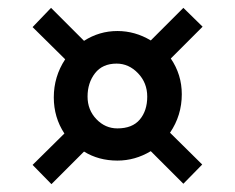

<svg xmlns="http://www.w3.org/2000/svg" viewBox="-20 -524 599 489"><path d="M63 -104 144 -184Q117 -225 117 -276Q117 -329 146 -373L63 -455L110 -504L194 -420Q233 -445 279 -445Q324 -445 364 -421L447 -504L496 -456L415 -375Q443 -334 443 -284Q443 -230 413 -186L495 -105L447 -56L364 -139Q324 -115 279 -115Q231 -115 194 -138L111 -55ZM279 -197Q317 -197 336 -219.5Q355 -242 355 -278Q355 -313 331.5 -337.5Q308 -362 277 -362Q241 -362 222 -337.5Q203 -313 203 -278Q203 -244 225.5 -220.5Q248 -197 279 -197Z"/></svg>

Font: Aikya
Style: Bold
Weight: 700
Designer: Neelakash Kshetrimayum (Latin subset based on Merriweather by Eben Sorkin)
Foundry: Brand New Type
Version: Version 1.00 b005